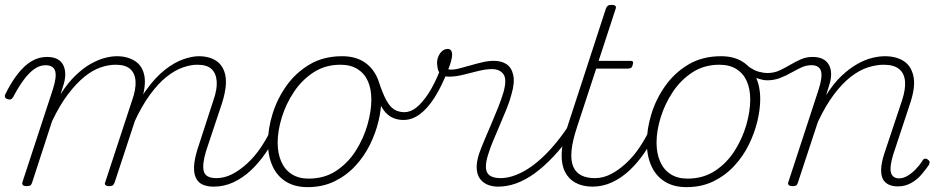

<svg xmlns="http://www.w3.org/2000/svg" viewBox="-36 -750 3874 789"><path d="M73 15Q63 15 58.5 11Q54 7 56 -1L181 -382Q198 -435 190.5 -458.5Q183 -482 151 -482Q128 -482 106 -467Q84 -452 62 -422.5Q40 -393 18 -351Q14 -345 10 -342.5Q6 -340 -3 -342Q-12 -344 -15 -350Q-18 -356 -14 -363Q9 -410 35.5 -444.5Q62 -479 92 -497.5Q122 -516 157 -516Q178 -516 193.5 -510Q209 -504 219 -490.5Q229 -477 231.5 -456Q234 -435 227 -408L213 -363Q243 -410 275 -440.5Q307 -471 337.5 -488Q368 -505 395 -512Q422 -519 444 -519Q488 -519 519 -499Q550 -479 557.5 -437.5Q565 -396 543 -328L435 0Q432 8 427.5 11.5Q423 15 412 15Q403 15 398 11Q393 7 396 0L507 -338Q523 -383 521 -416Q519 -449 499 -466.5Q479 -484 439 -484Q410 -484 377.5 -473Q345 -462 311.5 -435Q278 -408 244 -363.5Q210 -319 178 -252L96 0Q94 8 89 11.5Q84 15 73 15ZM842 17Q815 17 796.5 8.5Q778 0 769 -19Q760 -38 761.5 -67Q763 -96 775 -135L841 -338Q857 -383 854.5 -416Q852 -449 833 -466.5Q814 -484 775 -484Q747 -484 714.5 -472.5Q682 -461 648 -434Q614 -407 580 -360.5Q546 -314 514 -244H495Q526 -326 564 -379Q602 -432 641.5 -463Q681 -494 717.5 -506.5Q754 -519 780 -519Q825 -519 854 -499Q883 -479 890.5 -437.5Q898 -396 877 -328L811 -130Q794 -74 801.5 -46Q809 -18 853 -18Q859 -18 862 -12.5Q865 -7 864 -0.5Q863 6 858 11.5Q853 17 842 17Z M842 17Q833 17 829 11.5Q825 6 826.5 -0.5Q828 -7 834.5 -12.5Q841 -18 853 -18Q886 -18 917.5 -34Q949 -50 979.5 -78Q1010 -106 1034.5 -142Q1059 -178 1077 -216Q1081 -225 1088 -224.5Q1095 -224 1100.5 -218.5Q1106 -213 1103 -204Q1083 -161 1055.5 -121Q1028 -81 995 -50Q962 -19 923.5 -1Q885 17 842 17Z M1228 19Q1175 19 1138.5 -4Q1102 -27 1083.5 -68.5Q1065 -110 1065 -164Q1065 -220 1084 -282Q1103 -344 1141.5 -398Q1180 -452 1237 -485.5Q1294 -519 1370 -519Q1422 -519 1457.5 -497Q1493 -475 1512 -435.5Q1531 -396 1531 -343Q1531 -301 1519.5 -252.5Q1508 -204 1484.5 -156Q1461 -108 1424.5 -68.5Q1388 -29 1339 -5Q1290 19 1228 19ZM1232 -16Q1297 -16 1345.5 -48Q1394 -80 1426 -130.5Q1458 -181 1474 -237Q1490 -293 1490 -341Q1490 -384 1476 -416Q1462 -448 1433.5 -466Q1405 -484 1363 -484Q1301 -484 1253 -453Q1205 -422 1172 -372.5Q1139 -323 1122 -267.5Q1105 -212 1105 -164Q1105 -120 1119.5 -86.5Q1134 -53 1162.5 -34.5Q1191 -16 1232 -16Z M1622 -257Q1593 -257 1570 -270Q1547 -283 1528.5 -316.5Q1510 -350 1489 -410Q1487 -419 1493 -424Q1499 -429 1507 -430Q1515 -431 1518 -422Q1535 -369 1550.5 -340Q1566 -311 1584 -300Q1602 -289 1626 -289Q1651 -289 1675.5 -308.5Q1700 -328 1725 -366.5Q1750 -405 1773 -463Q1776 -470 1782 -473.5Q1788 -477 1794.5 -477Q1801 -477 1805 -474Q1809 -471 1806 -464Q1778 -393 1749 -348Q1720 -303 1688.5 -280Q1657 -257 1622 -257Z M2012 17Q1988 17 1969 9.5Q1950 2 1937.5 -14Q1925 -30 1923 -56Q1921 -82 1933 -119Q1942 -144 1955 -175Q1968 -206 1982.5 -239.5Q1997 -273 2010.5 -307Q2024 -341 2033 -371Q2048 -425 2032.5 -445.5Q2017 -466 1986 -466Q1961 -466 1930.5 -458.5Q1900 -451 1868.5 -443Q1837 -435 1809 -435Q1793 -435 1782 -440.5Q1771 -446 1766 -458Q1761 -470 1760 -490Q1760 -506 1766 -519.5Q1772 -533 1782 -541Q1792 -549 1804 -549Q1813 -549 1817.5 -542.5Q1822 -536 1822 -525Q1822 -514 1817 -496.5Q1812 -479 1806 -465Q1824 -462 1846.5 -467.5Q1869 -473 1894.5 -480.5Q1920 -488 1945.5 -494Q1971 -500 1994 -500Q2024 -500 2045 -486.5Q2066 -473 2073 -442Q2080 -411 2066 -363Q2059 -335 2045.5 -302Q2032 -269 2017.5 -235Q2003 -201 1990 -170Q1977 -139 1969 -112Q1954 -62 1966.5 -40Q1979 -18 2022 -18Q2030 -18 2033 -12.5Q2036 -7 2034.5 -0.5Q2033 6 2027.5 11.5Q2022 17 2012 17Z M2010 17Q2001 17 1997 11.5Q1993 6 1994.5 -0.5Q1996 -7 2002.5 -12.5Q2009 -18 2021 -18Q2051 -18 2084.5 -31Q2118 -44 2153.5 -70Q2189 -96 2226 -136.5Q2263 -177 2300 -232Q2308 -244 2315.5 -242Q2323 -240 2326 -230.5Q2329 -221 2323 -212Q2280 -151 2239 -107.5Q2198 -64 2159.5 -36.5Q2121 -9 2084 4Q2047 17 2010 17Z M2400 17Q2359 17 2330 1.5Q2301 -14 2286 -43.5Q2271 -73 2272 -117Q2273 -161 2292 -218L2454 -715Q2457 -723 2462 -726.5Q2467 -730 2478 -730Q2488 -730 2492.5 -726Q2497 -722 2494 -714L2424 -500H2552Q2563 -500 2565 -496Q2567 -492 2564 -484Q2562 -474 2557 -471Q2552 -468 2542 -468H2414L2335 -227Q2316 -170 2312.5 -129.5Q2309 -89 2320 -64.5Q2331 -40 2353.5 -29Q2376 -18 2409 -18Q2417 -18 2420 -12.5Q2423 -7 2422.5 -0.5Q2422 6 2416 11.5Q2410 17 2400 17Z M2398 17Q2389 17 2385 11.5Q2381 6 2382.5 -0.5Q2384 -7 2390.5 -12.5Q2397 -18 2409 -18Q2442 -18 2473.5 -34Q2505 -50 2535.5 -78Q2566 -106 2590.5 -142Q2615 -178 2633 -216Q2637 -225 2644 -224.5Q2651 -224 2656.5 -218.5Q2662 -213 2659 -204Q2639 -161 2611.5 -121Q2584 -81 2551 -50Q2518 -19 2479.5 -1Q2441 17 2398 17Z M2785 19Q2732 19 2695.5 -4Q2659 -27 2640.5 -68.5Q2622 -110 2622 -164Q2622 -220 2641 -282Q2660 -344 2698.5 -398Q2737 -452 2794 -485.5Q2851 -519 2927 -519Q2979 -519 3014.5 -497Q3050 -475 3069 -435.5Q3088 -396 3088 -343Q3088 -301 3076.5 -252.5Q3065 -204 3041.5 -156Q3018 -108 2981.5 -68.5Q2945 -29 2896 -5Q2847 19 2785 19ZM2789 -16Q2854 -16 2902.5 -48Q2951 -80 2983 -130.5Q3015 -181 3031 -237Q3047 -293 3047 -341Q3047 -384 3033 -416Q3019 -448 2990.5 -466Q2962 -484 2920 -484Q2858 -484 2810 -453Q2762 -422 2729 -372.5Q2696 -323 2679 -267.5Q2662 -212 2662 -164Q2662 -120 2676.5 -86.5Q2691 -53 2719.5 -34.5Q2748 -16 2789 -16Z M3117 -420Q3102 -420 3084 -425.5Q3066 -431 3049.5 -439.5Q3033 -448 3020 -459Q3012 -465 3010 -472Q3008 -479 3010.5 -483Q3013 -487 3019.5 -487.5Q3026 -488 3034 -481Q3061 -461 3081 -455.5Q3101 -450 3118 -450Q3145 -450 3167.5 -460.5Q3190 -471 3211 -483.5Q3232 -496 3254.5 -506Q3277 -516 3303 -516Q3310 -516 3312 -511Q3314 -506 3313 -499Q3312 -492 3307.5 -487Q3303 -482 3297 -482Q3277 -482 3257.5 -473Q3238 -464 3216 -451.5Q3194 -439 3169.5 -429.5Q3145 -420 3117 -420Z M3220 15Q3211 15 3206 11Q3201 7 3203 0L3328 -382Q3345 -435 3337.5 -458.5Q3330 -482 3299 -482Q3291 -482 3288 -487Q3285 -492 3285.5 -499Q3286 -506 3291 -511Q3296 -516 3304 -516Q3326 -516 3342 -509Q3358 -502 3367.5 -488Q3377 -474 3379 -454Q3381 -434 3374 -408L3359 -359Q3390 -408 3422.5 -438.5Q3455 -469 3487 -487Q3519 -505 3548 -512Q3577 -519 3600 -519Q3646 -519 3677 -499.5Q3708 -480 3717.5 -437.5Q3727 -395 3705 -328L3634 -113Q3624 -79 3623.5 -58Q3623 -37 3632.5 -27Q3642 -17 3658 -17Q3676 -17 3693.5 -27.5Q3711 -38 3727 -54.5Q3743 -71 3753 -87Q3756 -94 3761.5 -97Q3767 -100 3776 -95Q3783 -90 3784 -85Q3785 -80 3781 -72Q3768 -53 3750 -32Q3732 -11 3707.5 2.5Q3683 16 3653 16Q3632 16 3616 8.5Q3600 1 3592 -14.5Q3584 -30 3585 -56Q3586 -82 3598 -119L3671 -338Q3686 -384 3683 -416.5Q3680 -449 3658.5 -466.5Q3637 -484 3595 -484Q3565 -484 3530.5 -473Q3496 -462 3461 -435Q3426 -408 3391.5 -362.5Q3357 -317 3325 -249L3243 0Q3241 8 3236.5 11.5Q3232 15 3220 15Z"/></svg>

Font: Playwrite BE VLG Thin
Style: Regular
Weight: 250
Designer: Veronika Burian, José Scaglione
Foundry: TypeTogether
Version: Version 1.002